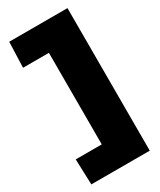

<svg xmlns="http://www.w3.org/2000/svg" viewBox="-203 -773 782 939"><g transform="rotate(-30 187.5 -303.5)"><path d="M15 -45H162V-562H16L21 -706H350V99H20Z"/></g></svg>

Font: Kanit Bold
Style: Regular
Weight: 700
Designer: Katatrad Team
Foundry: CadsonDemak
Version: Version 1.000